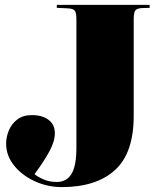

<svg xmlns="http://www.w3.org/2000/svg" viewBox="-20 -750 651 784"><path d="M232 14Q175 14 123 -9.5Q71 -33 38 -73.5Q5 -114 5 -164Q5 -190 16 -217Q27 -244 50.5 -262Q74 -280 110 -280Q153 -280 178.5 -260.5Q204 -241 204 -206Q204 -173 181.5 -131.5Q159 -90 121 -39Q132 -29 156.5 -18Q181 -7 212 -7Q252 -7 272 -40Q292 -73 292 -147V-671Q292 -697 285.5 -706Q279 -715 256 -716L212 -718V-730H591V-718L559 -717Q538 -716 532 -706.5Q526 -697 526 -671V-277Q526 -125 449.5 -55.5Q373 14 232 14Z"/></svg>

Font: Display Black
Style: Regular
Weight: 900
Designer: Latin by Veronika Burian and Jose Scaglione. Greek by Irene Vlachou. Cyrillic by Vera Evstafieva.
Foundry: TypeTogether
Version: Version 3.002